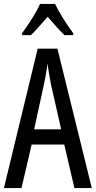

<svg xmlns="http://www.w3.org/2000/svg" viewBox="-20 -963 490 983"><path d="M361 0 309 -223H142L90 0H0L173 -714H274L450 0ZM240 -535Q235 -563 230.5 -589Q226 -615 223 -638Q218 -590 206 -536L155 -301H293ZM262 -943Q278 -909 304 -867.5Q330 -826 355 -793V-783H310Q289 -803 268 -827Q247 -851 224 -877Q201 -851 178.5 -825.5Q156 -800 138 -783H93V-793Q120 -830 145.5 -870.5Q171 -911 185 -943Z"/></svg>

Font: Noto Sans Tamil ExtraCondensed
Style: Regular
Weight: 400
Width: 2
Designer: Jelle Bosma - Monotype Design Team
Foundry: Monotype Imaging Inc.
Version: Version 2.004; ttfautohint (v1.8.4.7-5d5b)